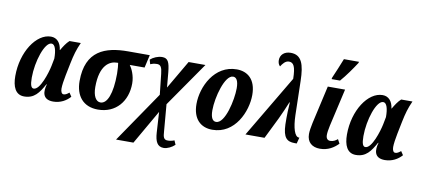

<svg xmlns="http://www.w3.org/2000/svg" viewBox="-87 -1115 3674 1675"><g transform="rotate(10 1750.5 -278.0)"><path d="M148 9C238 9 277 -48 322 -129H326C307 -66 307 9 405 9C469 9 521 -21 555 -60L533 -93C514 -77 500 -69 484 -69C468 -69 458 -88 458 -116C458 -144 465 -191 474 -236L496 -345C512 -423 526 -472 555 -536H455C428 -512 407 -478 387 -444H385C377 -507 343 -546 290 -546C160 -546 42 -367 42 -154C42 -60 71 9 148 9ZM219 -73C198 -73 186 -96 186 -165C186 -308 244 -487 305 -487C337 -487 351 -435 351 -362L338 -295C325 -232 276 -73 219 -73Z M802 10C960 10 1058 -108 1058 -266C1058 -337 1028 -396 1009 -422H1140L1166 -536H974C773 -536 602 -477 602 -208C602 -77 671 10 802 10ZM813 -55C773 -55 746 -101 746 -181C746 -376 832 -422 897 -422H906C909 -405 913 -368 913 -327C913 -149 873 -55 813 -55Z M1004 240H1158L1332 -63L1343 119C1348 197 1369 240 1425 240C1457 240 1497 220 1523 195L1507 158C1496 164 1471 170 1454 170C1412 173 1407 145 1404 97L1384 -140L1659 -536H1510L1363 -284L1351 -417C1342 -507 1327 -539 1276 -539C1239 -539 1198 -521 1172 -498L1183 -459C1196 -465 1217 -471 1235 -471C1276 -475 1286 -448 1292 -394L1312 -211Z M1815 10C2016 10 2107 -203 2107 -349C2107 -488 2031 -546 1936 -546C1738 -546 1641 -340 1641 -188C1641 -56 1712 10 1815 10ZM1836 -63C1806 -63 1787 -91 1787 -158C1787 -273 1842 -478 1915 -478C1944 -478 1963 -450 1963 -383C1963 -280 1916 -63 1836 -63Z M2108 0H2277L2370 -189C2389 -229 2424 -308 2437 -342H2441C2438 -308 2434 -222 2436 -147C2440 -29 2475 0 2544 0H2562L2576 -54H2572C2535 -54 2511 -128 2508 -242L2501 -542C2498 -692 2470 -770 2374 -770C2317 -770 2282 -736 2282 -689C2282 -667 2289 -649 2302 -637C2318 -662 2340 -692 2372 -692C2413 -692 2432 -660 2434 -550Z M2764 -606H2839C2885 -658 2937 -733 2970 -784L2974 -796H2840C2820 -744 2788 -668 2767 -620ZM2768 10C2840 10 2891 -23 2930 -63L2910 -100C2893 -85 2872 -73 2845 -73C2822 -73 2808 -89 2808 -119C2808 -140 2812 -164 2820 -203L2896 -536H2743L2667 -200C2659 -161 2653 -128 2653 -100C2653 -27 2700 10 2768 10Z M3086 9C3176 9 3215 -48 3260 -129H3264C3245 -66 3245 9 3343 9C3407 9 3459 -21 3493 -60L3471 -93C3452 -77 3438 -69 3422 -69C3406 -69 3396 -88 3396 -116C3396 -144 3403 -191 3412 -236L3434 -345C3450 -423 3464 -472 3493 -536H3393C3366 -512 3345 -478 3325 -444H3323C3315 -507 3281 -546 3228 -546C3098 -546 2980 -367 2980 -154C2980 -60 3009 9 3086 9ZM3157 -73C3136 -73 3124 -96 3124 -165C3124 -308 3182 -487 3243 -487C3275 -487 3289 -435 3289 -362L3276 -295C3263 -232 3214 -73 3157 -73Z"/></g></svg>

Font: Noto Serif Condensed Extra
Style: Italic
Weight: 800
Width: 3
Italic angle: -12°
Designer: Monotype Design Team
Foundry: Monotype Imaging Inc.
Version: Version 1.901